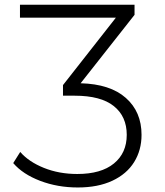

<svg xmlns="http://www.w3.org/2000/svg" viewBox="-20 -798 707 823"><path d="M586.7 -220Q586.7 -154.4 555 -103.3Q523.3 -52.2 461.7 -23.3Q400 5.6 313.3 5.6Q226.7 5.6 152.2 -22.8Q77.8 -51.1 36.7 -98.9L66.7 -146.7Q103.3 -104.4 168.3 -78.3Q233.3 -52.2 311.1 -52.2Q413.3 -52.2 468.3 -97.2Q523.3 -142.2 523.3 -220Q523.3 -298.9 467.8 -343.3Q412.2 -387.8 300 -387.8H250V-433.3L476.7 -722.2H65.6V-777.8H556.7V-734.4L325.6 -441.1Q452.2 -437.8 519.4 -378.3Q586.7 -318.9 586.7 -220Z"/></svg>

Font: Paperlogy 3 Light
Style: Regular
Weight: 300
Designer: redesigned by Lee Juim, glyphs from Gmarket Sans & Montserrat
Foundry: PT&
Version: Version 1.001